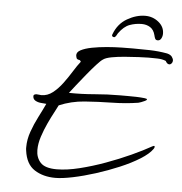

<svg xmlns="http://www.w3.org/2000/svg" viewBox="-53 -796 816 863"><g transform="rotate(5 354.5 -364.5)"><path d="M568 -745Q602 -745 628 -724Q654 -703 654 -672Q654 -660 648.5 -650Q643 -640 633 -640Q624 -640 621 -646.5Q618 -653 616 -662Q610 -686 593.5 -696.5Q577 -707 555 -707Q527 -707 501 -697.5Q475 -688 452 -656Q450 -652 445.5 -644.5Q441 -637 436 -637Q432 -637 428.5 -640Q425 -643 428 -650Q446 -698 487 -721.5Q528 -745 568 -745ZM228 16Q173 16 134 -9Q95 -34 87 -95Q86 -99 86 -103Q86 -107 86 -111Q86 -145 98.5 -180.5Q111 -216 128.5 -250Q146 -284 159 -312Q150 -313 135.5 -314Q121 -315 109.5 -321.5Q98 -328 98 -342Q98 -347 102.5 -349Q107 -351 112 -351Q118 -351 124 -350Q130 -349 133 -349Q161 -349 184.5 -367.5Q208 -386 228 -413Q248 -440 265 -467.5Q282 -495 297 -514Q294 -521 289 -521.5Q284 -522 280 -524.5Q276 -527 274 -539Q272 -555 291 -565Q310 -575 341 -581Q372 -587 407.5 -590Q443 -593 474.5 -593.5Q506 -594 525 -594Q563 -594 602 -593Q641 -592 680 -585Q696 -581 702.5 -572Q709 -563 709 -555Q709 -548 704.5 -542.5Q700 -537 694 -537Q684 -537 677 -551Q661 -558 637.5 -558.5Q614 -559 598 -559Q583 -559 554 -557.5Q525 -556 492.5 -553.5Q460 -551 433.5 -546Q407 -541 396 -533Q386 -527 366.5 -505.5Q347 -484 325 -457Q303 -430 284 -406Q265 -382 256 -370Q314 -369 371 -374Q428 -379 486 -379H523Q541 -379 559.5 -378.5Q578 -378 596 -376Q608 -375 608 -371Q608 -368 600 -364Q592 -360 583.5 -357Q575 -354 571 -353Q514 -344 452 -343Q390 -342 329.5 -337.5Q269 -333 215 -310Q211 -301 198.5 -278Q186 -255 172 -225Q158 -195 147.5 -163Q137 -131 137 -102Q137 -68 157.5 -45.5Q178 -23 231 -23Q276 -23 333 -37Q390 -51 449 -72.5Q508 -94 560.5 -118Q613 -142 650 -163Q656 -166 658 -166Q661 -166 661 -162Q661 -157 657 -152Q641 -129 602.5 -105Q564 -81 513 -59.5Q462 -38 408.5 -21Q355 -4 307 6Q259 16 228 16Z"/></g></svg>

Font: Hurricane
Style: Regular
Weight: 400
Designer: Robert E. Leuschke
Foundry: Robert E. Leuschke
Version: Version 1.010; ttfautohint (v1.8.3)